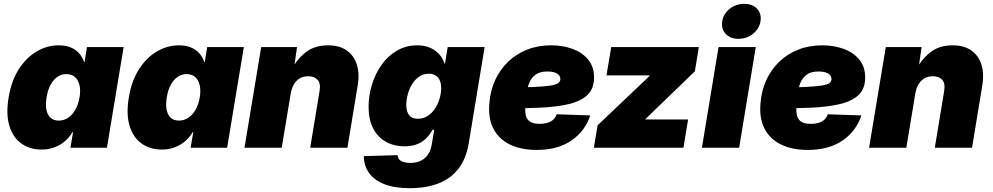

<svg xmlns="http://www.w3.org/2000/svg" viewBox="-20 -777 5222 1010"><path d="M199.2 9.8Q136.2 9.8 91.8 -22.5Q47.4 -54.7 29.1 -116Q10.7 -177.2 25.4 -264.6Q40 -353 79.6 -414.1Q119.1 -475.1 173.8 -506.8Q228.5 -538.6 288.6 -538.6Q325.2 -538.6 351.8 -527.6Q378.4 -516.6 396 -496.8Q413.6 -477.1 422.4 -450.7H424.8L437.5 -529.3H630.4L542.5 0H350.6L364.3 -82H361.3Q345.2 -54.2 321 -33.7Q296.9 -13.2 266.1 -1.7Q235.4 9.8 199.2 9.8ZM289.1 -142.6Q315.9 -142.6 338.4 -157.5Q360.8 -172.4 376.5 -200Q392.1 -227.5 398.4 -264.6Q404.8 -302.7 397.9 -330.1Q391.1 -357.4 373.8 -372.3Q356.4 -387.2 329.1 -387.2Q302.7 -387.2 281.5 -372.3Q260.3 -357.4 245.6 -330.1Q231 -302.7 225.1 -264.6Q218.8 -227.1 224.1 -199.7Q229.5 -172.4 245.8 -157.5Q262.2 -142.6 289.1 -142.6Z M831.5 9.8Q768.6 9.8 724.1 -22.5Q679.7 -54.7 661.4 -116Q643.1 -177.2 657.7 -264.6Q672.4 -353 711.9 -414.1Q751.5 -475.1 806.2 -506.8Q860.8 -538.6 920.9 -538.6Q957.5 -538.6 984.1 -527.6Q1010.7 -516.6 1028.3 -496.8Q1045.9 -477.1 1054.7 -450.7H1057.1L1069.8 -529.3H1262.7L1174.8 0H982.9L996.6 -82H993.7Q977.5 -54.2 953.4 -33.7Q929.2 -13.2 898.4 -1.7Q867.7 9.8 831.5 9.8ZM921.4 -142.6Q948.2 -142.6 970.7 -157.5Q993.2 -172.4 1008.8 -200Q1024.4 -227.5 1030.8 -264.6Q1037.1 -302.7 1030.3 -330.1Q1023.4 -357.4 1006.1 -372.3Q988.8 -387.2 961.4 -387.2Q935.1 -387.2 913.8 -372.3Q892.6 -357.4 877.9 -330.1Q863.3 -302.7 857.4 -264.6Q851.1 -227.1 856.4 -199.7Q861.8 -172.4 878.2 -157.5Q894.5 -142.6 921.4 -142.6Z M1508.8 -281.7 1461.9 0H1266.1L1354 -529.3H1542.5L1522 -388.2L1503.9 -394Q1536.1 -459 1584.2 -498.8Q1632.3 -538.6 1705.6 -538.6Q1765.6 -538.6 1804 -511.5Q1842.3 -484.4 1857.2 -437Q1872.1 -389.6 1861.8 -328.6L1807.6 0H1611.8L1661.1 -298.8Q1668 -338.4 1650.6 -357.2Q1633.3 -376 1601.6 -376Q1575.7 -376 1556.4 -364.5Q1537.1 -353 1525.1 -331.8Q1513.2 -310.5 1508.8 -281.7Z M2136.7 212.9Q2053.2 212.9 1999.5 190.9Q1945.8 168.9 1919.9 130.9Q1894 92.8 1894 44.4L2071.3 39.1Q2072.3 52.2 2080.1 61.3Q2087.9 70.3 2102.3 75.2Q2116.7 80.1 2138.2 80.1Q2185.5 80.1 2214.4 54.9Q2243.2 29.8 2251 -15.6L2264.2 -94.7H2255.9Q2239.3 -65.4 2218 -45.9Q2196.8 -26.4 2169.9 -16.8Q2143.1 -7.3 2108.9 -7.3Q2052.2 -7.3 2009.3 -31.7Q1966.3 -56.2 1942.6 -102.3Q1918.9 -148.4 1918.9 -214.4Q1918.9 -274.4 1936.8 -332.3Q1954.6 -390.1 1987.8 -436.8Q2021 -483.4 2068.6 -511Q2116.2 -538.6 2175.3 -538.6Q2204.1 -538.6 2227.8 -531Q2251.5 -523.4 2269.5 -510.3Q2287.6 -497.1 2299.8 -479.7Q2312 -462.4 2318.4 -442.4H2320.8L2335 -529.3H2529.3L2445.8 -23.4Q2432.1 58.6 2391.1 111.1Q2350.1 163.6 2285.6 188.2Q2221.2 212.9 2136.7 212.9ZM2177.2 -152.3Q2206.5 -152.3 2229.5 -167Q2252.4 -181.6 2268.3 -205.8Q2284.2 -230 2292.5 -258.3Q2300.8 -286.6 2300.8 -313.5Q2300.8 -350.1 2283.9 -369.6Q2267.1 -389.2 2236.3 -389.2Q2207 -389.2 2184.8 -373.8Q2162.6 -358.4 2147.5 -333.7Q2132.3 -309.1 2124.8 -280Q2117.2 -251 2117.2 -224.1Q2117.2 -189.5 2132.3 -170.9Q2147.5 -152.3 2177.2 -152.3Z M2803.2 11.7Q2720.2 11.7 2661.6 -17.1Q2603 -45.9 2574.7 -101.8Q2546.4 -157.7 2554.7 -237.8Q2560.1 -302.7 2585.7 -357.7Q2611.3 -412.6 2653.8 -453.1Q2696.3 -493.7 2753.4 -516.1Q2810.5 -538.6 2879.4 -538.6Q2941.4 -538.6 2992.7 -519.5Q3043.9 -500.5 3074.5 -462.9Q3105 -425.3 3105 -369.1Q3105 -310.5 3070.1 -277.3Q3035.2 -244.1 2970 -229Q2904.8 -213.9 2813.7 -210.2Q2722.7 -206.5 2609.9 -206.5L2627.9 -316.9Q2725.1 -316.9 2784.4 -319.3Q2843.8 -321.8 2874.8 -326.7Q2905.8 -331.5 2916.7 -340.1Q2927.7 -348.6 2927.7 -360.8Q2927.7 -379.9 2909.9 -390.4Q2892.1 -400.9 2858.9 -400.9Q2819.3 -400.9 2796.9 -384Q2774.4 -367.2 2763.9 -340.6Q2753.4 -314 2749.8 -285.2Q2746.1 -256.3 2744.1 -231.9Q2741.2 -200.2 2744.9 -176Q2748.5 -151.9 2765.6 -138.7Q2782.7 -125.5 2819.3 -125.5Q2856.4 -125.5 2878.7 -138.9Q2900.9 -152.3 2908.2 -175.8L3085 -169.9Q3058.6 -88.4 2986.6 -38.3Q2914.6 11.7 2803.2 11.7Z M3104 0 3123.5 -117.7 3397.9 -378.4 3398.4 -380.4H3170.4L3195.3 -529.3H3656.2L3635.3 -401.9L3375 -150.4V-148.4H3599.6L3575.2 0Z M3672.4 0 3759.8 -529.3H3955.6L3868.2 0ZM3864.3 -572.8Q3821.3 -572.8 3797.1 -599.1Q3772.9 -625.5 3779.3 -665Q3785.6 -704.6 3818.6 -730.7Q3851.6 -756.8 3895 -756.8Q3938.5 -756.8 3962.6 -730.7Q3986.8 -704.6 3980.5 -665Q3974.1 -625.5 3940.9 -599.1Q3907.7 -572.8 3864.3 -572.8Z M4229.5 11.7Q4146.5 11.7 4087.9 -17.1Q4029.3 -45.9 4001 -101.8Q3972.7 -157.7 3981 -237.8Q3986.3 -302.7 4012 -357.7Q4037.6 -412.6 4080.1 -453.1Q4122.6 -493.7 4179.7 -516.1Q4236.8 -538.6 4305.7 -538.6Q4367.7 -538.6 4418.9 -519.5Q4470.2 -500.5 4500.7 -462.9Q4531.2 -425.3 4531.2 -369.1Q4531.2 -310.5 4496.3 -277.3Q4461.4 -244.1 4396.2 -229Q4331.1 -213.9 4240 -210.2Q4148.9 -206.5 4036.1 -206.5L4054.2 -316.9Q4151.4 -316.9 4210.7 -319.3Q4270 -321.8 4301 -326.7Q4332 -331.5 4343 -340.1Q4354 -348.6 4354 -360.8Q4354 -379.9 4336.2 -390.4Q4318.4 -400.9 4285.2 -400.9Q4245.6 -400.9 4223.1 -384Q4200.7 -367.2 4190.2 -340.6Q4179.7 -314 4176 -285.2Q4172.4 -256.3 4170.4 -231.9Q4167.5 -200.2 4171.1 -176Q4174.8 -151.9 4191.9 -138.7Q4209 -125.5 4245.6 -125.5Q4282.7 -125.5 4304.9 -138.9Q4327.1 -152.3 4334.5 -175.8L4511.2 -169.9Q4484.9 -88.4 4412.8 -38.3Q4340.8 11.7 4229.5 11.7Z M4794.4 -281.7 4747.6 0H4551.8L4639.6 -529.3H4828.1L4807.6 -388.2L4789.6 -394Q4821.8 -459 4869.9 -498.8Q4918 -538.6 4991.2 -538.6Q5051.3 -538.6 5089.6 -511.5Q5127.9 -484.4 5142.8 -437Q5157.7 -389.6 5147.5 -328.6L5093.3 0H4897.5L4946.8 -298.8Q4953.6 -338.4 4936.3 -357.2Q4918.9 -376 4887.2 -376Q4861.3 -376 4842 -364.5Q4822.8 -353 4810.8 -331.8Q4798.8 -310.5 4794.4 -281.7Z"/></svg>

Font: Inter 24pt Black
Style: Italic
Weight: 900
Italic angle: -9.3988°
Designer: Rasmus Andersson
Foundry: rsms
Version: Version 4.001;git-66647c0bb